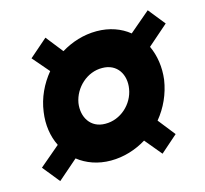

<svg xmlns="http://www.w3.org/2000/svg" viewBox="-83 -659 763 716"><g transform="rotate(-15 298.5 -300.5)"><path d="M65 -35 142 -102C175 -76 218 -60 268 -60C318 -60 365 -75 406 -100L460 -35L526 -93L474 -159C507 -199 529 -247 537 -300C543 -348 536 -393 518 -432L597 -501L545 -566L465 -498C433 -524 390 -540 340 -540C290 -540 243 -525 202 -500L150 -566L80 -505L135 -441C102 -401 79 -353 72 -300C65 -252 72 -206 91 -168L12 -101ZM206 -299C216 -356 267 -403 325 -402C383 -402 411 -354 402 -301C393 -244 342 -197 283 -198C226 -198 198 -246 206 -299Z"/></g></svg>

Font: Jost*
Style: Bold Italic
Weight: 700
Italic angle: -10°
Version: Version 3.7